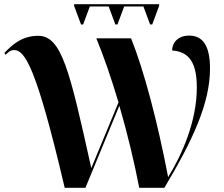

<svg xmlns="http://www.w3.org/2000/svg" viewBox="-20 -897 1068 917"><path d="M367 -780H377L409 -866H499L531 -780H541L573 -866H665L697 -780H707L740 -869V-877H334V-869ZM289 0H388L550 -392C589 -259 622 -119 645 0H765C902 -229 983 -405 983 -570C983 -679 948 -727 884 -727C830 -727 802 -693 802 -656C885 -650 920 -596 920 -478C920 -319 850 -159 783 -51C733 -313 668 -560 606 -714H440C475 -630 512 -522 546 -408L416 -94C312 -564 274 -726 162 -726C82 -726 34 -679 1 -644L7 -635C16 -645 29 -658 47 -658C98 -658 153 -581 289 0Z"/></svg>

Font: Noto Serif Display
Style: Bold
Weight: 700
Designer: Monotype Design Team
Foundry: Monotype Imaging Inc.
Version: Version 2.009